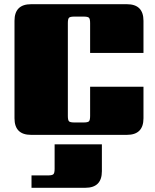

<svg xmlns="http://www.w3.org/2000/svg" viewBox="-20 -642 738 914"><path d="M240 162V45H465V173Q465 252 386 252H130V193H209Q228 193 234 187.5Q240 182 240 162ZM663 -390H409V-532Q409 -552 403.5 -557.5Q398 -563 378 -563H334Q314 -563 308.5 -557.5Q303 -552 303 -532V-90Q303 -70 308.5 -64.5Q314 -59 334 -59H378Q398 -59 403.5 -64.5Q409 -70 409 -90V-229H663V-79Q663 0 584 0H128Q49 0 49 -79V-543Q49 -622 128 -622H584Q663 -622 663 -543Z"/></svg>

Font: Sarpanch Black
Style: Regular
Weight: 900
Designer: Manushi Parikh (Devanagari and Latin), Jyotish Sonowal (Devanagari)
Foundry: Indian Type Foundry
Version: Version 2.004;PS 1.0;hotconv 1.0.78;makeotf.lib2.5.61930; tt